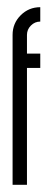

<svg xmlns="http://www.w3.org/2000/svg" viewBox="-20 -511 147 534"><path d="M15 -414Q15 -446 37.5 -468.5Q60 -491 92 -491V-451Q77 -451 66 -440Q55 -429 55 -414V-362H92V-322H55V3H15Z"/></svg>

Font: RIT Chingam
Style: Regular
Weight: 400
Version: Version 1.2.1